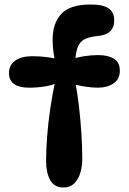

<svg xmlns="http://www.w3.org/2000/svg" viewBox="-20 -824 573 854"><path d="M234 -562H223Q214 -606 214 -647Q214 -720 252.5 -762Q291 -804 383 -804Q439 -804 463.5 -786.5Q488 -769 488 -734Q488 -670 415 -664Q378 -660 357.5 -650Q337 -640 327.5 -618.5Q318 -597 315 -558L297 -560Q322 -569 354 -574Q386 -579 417 -579Q460 -579 486.5 -563Q513 -547 513 -509Q513 -472 485 -453Q457 -434 416 -434Q391 -434 363.5 -438Q336 -442 309 -449L314 -464Q324 -413 331 -352.5Q338 -292 342 -231.5Q346 -171 346 -118Q346 -84 337 -54.5Q328 -25 309.5 -7.5Q291 10 263 10Q221 10 203 -23.5Q185 -57 185 -107Q185 -155 189.5 -215.5Q194 -276 203.5 -340.5Q213 -405 226 -465L238 -456Q187 -434 108 -434Q66 -434 43 -450Q20 -466 20 -499Q20 -535 48 -554.5Q76 -574 123 -574Q155 -574 183.5 -570.5Q212 -567 234 -562Z"/></svg>

Font: DynaPuff
Style: Regular
Weight: 400
Designer: Toshi Omagari, Jennifer Daniel
Foundry: Google Fonts
Version: Version 2.000